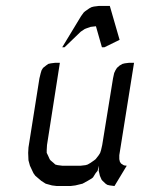

<svg xmlns="http://www.w3.org/2000/svg" viewBox="-20 -622 482 642"><path d="M74.2 -110.8 75.2 -128.9 111.8 -359.9 116.2 -377.9 119.1 -387.2 124 -395 133.8 -402.8 141.1 -408.2 149.9 -410.2 165 -412.1H180.2L137.2 -137.2L136.2 -120.1V-110.8L140.1 -103L146 -89.8L148.9 -85.9L159.2 -77.1L165 -71.8L172.9 -69.8L188 -67.9H250L266.1 -69.8L272.9 -71.8L282.2 -77.1L294.9 -85.9L299.8 -89.8L310.1 -103L314.9 -110.8L317.9 -120.1L321.8 -137.2L357.9 -359.9L361.8 -377.9L366.2 -387.2L371.1 -395L379.9 -402.8L389.2 -408.2L397 -410.2L412.1 -412.1H428.2L378.9 -103V-94.2V-89.8L380.9 -81.1L384.8 -75.2L393.1 -69.8L396 -68.8L403.8 -67.9L362.8 0L347.2 -2L338.9 -3.9L333 -7.8L323.2 -17.1L319.8 -21L314 -34.2L312 -43L310.1 -50.8L311 -67.9L306.2 -50.8L299.8 -43L291 -28.8L286.1 -24.9L272.9 -17.1L255.9 -7.8L231.9 -2L215.8 0H169.9L153.8 -2L132.8 -7.8L118.2 -17.1L98.1 -34.2L91.8 -43L80.1 -67.9L75.2 -85.9ZM188 -463.9 251 -567.9 259.8 -580.1 264.2 -584 278.8 -594.2 286.1 -598.1 293.9 -600.1 310.1 -602.1H347.2L379.9 -488.8L329.1 -463.9H320.8L300.8 -534.2L283.2 -532.2L268.1 -526.9L263.2 -524.9L250 -516.1L195.8 -463.9Z"/></svg>

Font: Petahja
Style: Italic
Weight: 400
Designer: T. Christopher White
Version: Version 1.1